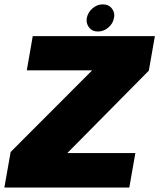

<svg xmlns="http://www.w3.org/2000/svg" viewBox="-72 -836 711 856"><path d="M-24.5 -158.5 339 -522.5H47.5L74 -675H618.5L591.5 -521L228 -153.5H531.5L504.5 0H-52.5ZM365 -695.5Q340 -695.5 327 -711.2Q314 -727 314 -745.5Q314 -750.5 315 -756Q320 -781 340.5 -798.8Q361 -816.5 386 -816.5Q411.5 -816.5 424.5 -801Q437.5 -785.5 437.5 -768Q437.5 -762.5 436 -756Q432 -731 411 -713.2Q390 -695.5 365 -695.5Z"/></svg>

Font: Rudi
Style: Regular
Weight: 400
Italic angle: -10°
Designer: Tyler Finck
Foundry: Etcetera Type Company
Version: Version 1.111; ttfautohint (v1.8.4)